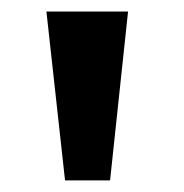

<svg xmlns="http://www.w3.org/2000/svg" viewBox="-20 -727 319 333"><path d="M60.5 -707H202.1L170.9 -414.1H92.8Z"/></svg>

Font: Pretendard GOV
Style: Bold
Weight: 700
Designer: Base glyphs from Inter by Rasmus Andersson; Hangeul glyphs from Noto Sans CJK(Source Han Sans) by Jang Soo-young and Kan
Foundry: Kil Hyung-jin
Version: Version 1.309